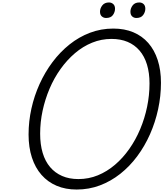

<svg xmlns="http://www.w3.org/2000/svg" viewBox="-20 -1520 1327 1559"><path d="M602 19Q512 19 440 -11.5Q368 -42 317 -100Q266 -158 239 -241Q212 -324 212 -428Q212 -534 235 -638Q258 -742 301.5 -838Q345 -934 406.5 -1016Q468 -1098 544.5 -1159Q621 -1220 710.5 -1254Q800 -1288 900 -1288Q991 -1288 1062.5 -1258Q1134 -1228 1184 -1171Q1234 -1114 1260.5 -1032.5Q1287 -951 1287 -848Q1287 -740 1264 -633.5Q1241 -527 1198 -430Q1155 -333 1094 -251Q1033 -169 956.5 -108.5Q880 -48 791 -14.5Q702 19 602 19ZM617 -66Q700 -66 774.5 -96.5Q849 -127 913.5 -182Q978 -237 1030 -311Q1082 -385 1118.5 -472Q1155 -559 1174.5 -653Q1194 -747 1194 -842Q1194 -928 1173.5 -995.5Q1153 -1063 1113 -1109.5Q1073 -1156 1016 -1180Q959 -1204 885 -1204Q803 -1204 728 -1173.5Q653 -1143 588.5 -1088Q524 -1033 471.5 -959.5Q419 -886 382.5 -800Q346 -714 326 -621.5Q306 -529 306 -434Q306 -347 326.5 -278.5Q347 -210 387 -163Q427 -116 484.5 -91Q542 -66 617 -66ZM841 -1374Q821 -1374 806.5 -1387Q792 -1400 792 -1425Q792 -1452 810.5 -1476Q829 -1500 865 -1500Q885 -1500 899.5 -1487Q914 -1474 914 -1449Q914 -1422 897 -1398Q880 -1374 841 -1374ZM1087 -1374Q1067 -1374 1053 -1387Q1039 -1400 1039 -1425Q1039 -1452 1057 -1476Q1075 -1500 1111 -1500Q1132 -1500 1146 -1487Q1160 -1474 1160 -1449Q1160 -1422 1142.5 -1398Q1125 -1374 1087 -1374Z"/></svg>

Font: Playwrite NL
Style: Regular
Weight: 400
Designer: Veronika Burian, José Scaglione
Foundry: TypeTogether
Version: Version 1.002